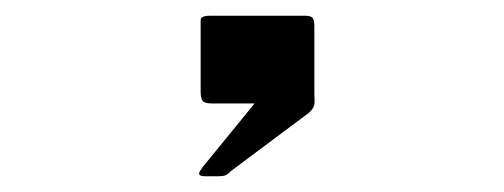

<svg xmlns="http://www.w3.org/2000/svg" viewBox="-20 -711 640 244"><path d="M233 -490.5Q233 -492.5 237 -498L303.5 -579.5H250Q240.5 -579.5 237.8 -582.5Q235 -585.5 235 -594.5V-685.5Q235 -691 247 -691H368Q374 -691 376.8 -688.8Q379.5 -686.5 379.5 -678V-590Q379.5 -587.5 379.8 -583Q380 -578.5 378.5 -575.2Q377 -572 373 -568L274 -494Q269.5 -489.5 266.5 -488.2Q263.5 -487 257 -487H241Q233 -487 233 -490.5Z"/></svg>

Font: JuliaMono ExtraBoldItalic
Style: Regular
Weight: 800
Italic angle: -9°
Monospace: yes
Designer: cormullion
Foundry: corm
Version: Version 0.049; ttfautohint (v1.8.4)